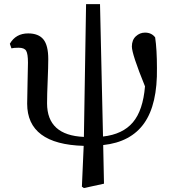

<svg xmlns="http://www.w3.org/2000/svg" viewBox="-20 -701 848 942"><path d="M470.7 -680.7 485.4 -31.2Q582 -42 631.8 -100.6Q681.6 -159.2 691.4 -277.3Q627 -435.5 627 -472.7Q627 -504.9 646.5 -522.9Q666 -541 691.4 -541Q723.6 -541 741.2 -517.6Q750 -458 750 -368.2Q752.9 -189.5 687.5 -96.7Q622.1 -3.9 486.3 10.7L490.2 200.2L391.6 221.7L381.8 214.8L390.6 14.6Q113.3 6.8 113.3 -192.4Q113.3 -229.5 115.2 -296.4Q117.2 -363.3 117.2 -393.6Q117.2 -436.5 108.4 -451.7Q99.6 -466.8 71.3 -466.8Q48.8 -466.8 36.1 -463.9L28.3 -486.3Q57.6 -537.1 118.2 -537.1Q168.9 -537.1 192.9 -507.8Q216.8 -478.5 216.8 -411.1Q216.8 -374 213.9 -305.2Q210.9 -236.3 210.9 -194.3Q210.9 -37.1 391.6 -29.3L402.3 -680.7Z"/></svg>

Font: GenYoMin TW TTF SemiBold
Style: Regular
Weight: 600
Version: Version 1.300